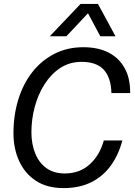

<svg xmlns="http://www.w3.org/2000/svg" viewBox="-20 -952 690 984"><path d="M306 12Q221 12 164 -25.5Q107 -63 78 -127Q49 -191 49 -269Q49 -361 73.5 -441Q98 -521 144.5 -581Q191 -641 257.5 -675.5Q324 -710 407 -710Q483 -710 536.5 -682.5Q590 -655 619 -602.5Q648 -550 647 -475H551Q549 -554 512 -594.5Q475 -635 398 -635Q337 -635 289.5 -604Q242 -573 208.5 -520.5Q175 -468 158 -404Q141 -340 141 -274Q141 -215 160 -167Q179 -119 217 -91Q255 -63 312 -63Q388 -63 439.5 -109.5Q491 -156 512 -232H607Q588 -159 548 -103.5Q508 -48 447.5 -18Q387 12 306 12ZM235 -766 393 -932H482L572 -766H494L431 -884L320 -766Z"/></svg>

Font: Azeret Mono Thin Light
Style: Italic
Weight: 300
Italic angle: -12°
Version: Version 1.002